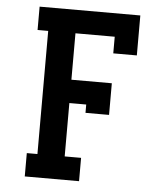

<svg xmlns="http://www.w3.org/2000/svg" viewBox="-53 -781 705 828"><g transform="rotate(5 300.0 -367.5)"><path d="M85 0V-101H131V-634H85V-735H521V-562H419V-634H249V-433H424V-296H322V-332H249V-101H320V0Z"/></g></svg>

Font: Iosevka Etoile
Style: Bold
Weight: 700
Designer: Belleve Invis
Foundry: Belleve Invis
Version: Version 28.1.0; ttfautohint (v1.8.4)